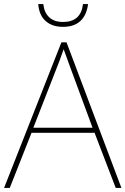

<svg xmlns="http://www.w3.org/2000/svg" viewBox="-20 -924 617 944"><path d="M445 -271H135L28 0H0L282 -716H307L577 0H549ZM325 -594 293 -682 271 -621 260 -593 144 -296H435ZM290 -792Q236 -792 204 -821Q172 -850 168 -904H193Q197 -863 221.5 -839.5Q246 -816 290 -816Q378 -816 388 -904H413Q406 -849 375 -820.5Q344 -792 290 -792Z"/></svg>

Font: Noto Sans UI Thin
Style: Regular
Weight: 250
Designer: Monotype Design Team
Foundry: Monotype Imaging Inc.
Version: Version 1.001